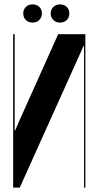

<svg xmlns="http://www.w3.org/2000/svg" viewBox="-20 -855 449 875"><path d="M245 -699 66 -300 49 -260H47V-300V-699H40V0H70L343 -606L361 -646H363V-606V0H369V-699ZM86 -794Q86 -775 98 -763.5Q110 -752 128 -752Q147 -752 159 -764Q171 -776 171 -794Q171 -812 159 -823.5Q147 -835 128 -835Q110 -835 98 -823.5Q86 -812 86 -794ZM211 -794Q211 -776 223 -764Q235 -752 254 -752Q272 -752 284 -763.5Q296 -775 296 -794Q296 -812 284 -823.5Q272 -835 254 -835Q235 -835 223 -823Q211 -811 211 -794Z"/></svg>

Font: Moniqa Black
Style: Regular
Weight: 900
Designer: Rajesh Rajput
Foundry: Rajesh Rajput
Version: Version 1.000